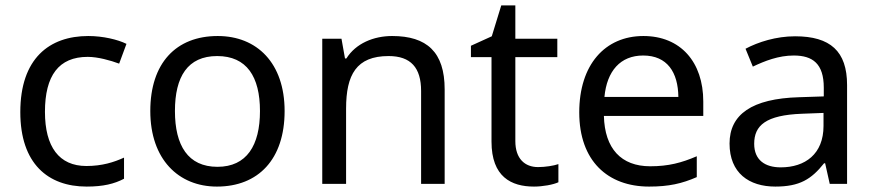

<svg xmlns="http://www.w3.org/2000/svg" viewBox="-20 -679 3229 709"><path d="M300 10C361 10 402 0 438 -19V-97C401 -80 357 -66 299 -66C198 -66 146 -137 146 -266C146 -400 197 -469 304 -469C341 -469 388 -456 420 -444L447 -517C415 -533 360 -546 306 -546C162 -546 55 -463 55 -265C55 -75 157 10 300 10Z M1031 -269C1031 -446 929 -546 784 -546C630 -546 535 -446 535 -269C535 -91 639 10 781 10C934 10 1031 -91 1031 -269ZM626 -269C626 -396 673 -472 782 -472C891 -472 940 -396 940 -269C940 -142 891 -63 783 -63C674 -63 626 -142 626 -269Z M1428 -546C1360 -546 1294 -519 1259 -463H1254L1241 -536H1170V0H1258V-278C1258 -403 1296 -472 1415 -472C1497 -472 1535 -429 1535 -343V0H1622V-349C1622 -487 1556 -546 1428 -546Z M1967 -62C1918 -62 1883 -93 1883 -158V-468H2038V-536H1883V-659H1831L1796 -545L1719 -510V-468H1795V-156C1795 -26 1868 10 1952 10C1984 10 2023 3 2042 -6V-73C2025 -67 1993 -62 1967 -62Z M2356 -546C2214 -546 2119 -440 2119 -264C2119 -85 2224 10 2377 10C2450 10 2498 -1 2553 -25V-102C2497 -78 2449 -65 2381 -65C2274 -65 2213 -130 2210 -251H2577V-304C2577 -450 2493 -546 2356 -546ZM2355 -474C2444 -474 2484 -412 2485 -321H2212C2221 -417 2271 -474 2355 -474Z M2916 -545C2846 -545 2780 -524 2733 -499L2760 -433C2804 -454 2855 -474 2911 -474C2981 -474 3022 -444 3022 -355V-323L2931 -320C2756 -315 2674 -256 2674 -149C2674 -40 2746 10 2843 10C2933 10 2976 -17 3023 -76H3027L3044 0H3108V-365C3108 -490 3046 -545 2916 -545ZM2942 -259 3021 -262V-214C3021 -110 2953 -61 2863 -61C2805 -61 2765 -88 2765 -148C2765 -216 2808 -254 2942 -259Z"/></svg>

Font: Noto Sans Mahajani
Style: Regular
Weight: 400
Designer: Monotype Design Team
Foundry: Monotype Imaging Inc.
Version: Version 2.003